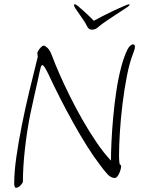

<svg xmlns="http://www.w3.org/2000/svg" viewBox="-20 -815 704 905"><path d="M589 -795Q589 -795 590 -794.5Q591 -794 591 -793Q590 -789 583 -783.5Q576 -778 572 -776Q552 -763 527.5 -747Q503 -731 481 -716Q459 -701 446 -690Q431 -675 414 -675Q398 -675 391 -690Q384 -706 366 -731Q348 -756 335 -776Q334 -778 331 -783.5Q328 -789 329 -793Q331 -795 333 -795Q337 -795 348.5 -785.5Q360 -776 375 -762.5Q390 -749 403 -736.5Q416 -724 422 -717Q442 -728 468.5 -741.5Q495 -755 520.5 -767Q546 -779 565 -787Q584 -795 589 -795ZM56 70Q51 70 49 64Q47 58 47 54V50Q47 -4 57 -74.5Q67 -145 83 -225Q99 -305 118.5 -386.5Q138 -468 157 -543Q158 -544 158 -547Q158 -551 157 -555.5Q156 -560 156 -564Q156 -572 167.5 -586Q179 -600 186 -600Q191 -600 203 -590Q215 -580 226 -550Q239 -515 260.5 -466Q282 -417 309.5 -361.5Q337 -306 369 -250Q401 -194 435 -144Q469 -94 503 -58Q503 -95 505.5 -148Q508 -201 513.5 -262Q519 -323 528 -383.5Q537 -444 550.5 -496Q564 -548 581 -582Q587 -594 594.5 -600Q602 -606 607 -606Q616 -606 616 -594Q616 -589 614 -582Q612 -575 609 -567Q591 -522 578.5 -458.5Q566 -395 557.5 -325.5Q549 -256 545 -191.5Q541 -127 541 -79Q541 -69 542 -55.5Q543 -42 546 -39Q549 -37 550 -36.5Q551 -36 551 -30Q551 -24 547 -11Q543 2 536 13Q529 24 521 24Q503 24 486 5.5Q469 -13 449 -41Q424 -73 392 -123.5Q360 -174 326.5 -234Q293 -294 262.5 -354Q232 -414 209 -464Q197 -488 190.5 -498Q184 -508 180 -508Q175 -508 172 -497.5Q169 -487 166 -473Q165 -466 158 -435.5Q151 -405 141.5 -362.5Q132 -320 123 -278Q107 -198 97.5 -113Q88 -28 88 40Q88 47 77 58.5Q66 70 56 70Z"/></svg>

Font: Moon Dance
Style: Regular
Weight: 400
Designer: Robert E. Leuschke
Foundry: Robert E. Leuschke
Version: Version 1.010; ttfautohint (v1.8.3)